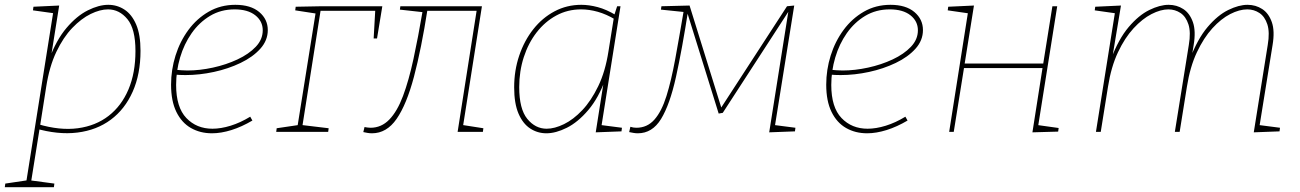

<svg xmlns="http://www.w3.org/2000/svg" viewBox="-62 -548 5405 798"><path d="M-42 230 -40 215 54 201 47 209 160 -502 168 -492 75 -505 77 -520 184 -525 147 -293 142 -301Q172 -382 214.5 -432Q257 -482 303 -505Q349 -528 388 -528Q425 -528 455.5 -508Q486 -488 504 -446Q522 -404 522 -337Q522 -240 489.5 -167Q457 -94 398.5 -50.5Q340 -7 259.5 3Q179 13 83 -15L103 -16L67 209L59 201L164 215L162 230ZM103 -15 96 -32Q187 -5 261.5 -15Q336 -25 389.5 -66.5Q443 -108 472 -176.5Q501 -245 501 -336Q501 -428 467.5 -468.5Q434 -509 387 -509Q354 -509 315 -490Q276 -471 238.5 -432Q201 -393 172 -332Q143 -271 130 -187Z M819 6Q770 6 731.5 -16Q693 -38 671 -83Q649 -128 649 -196Q649 -258 667.5 -317Q686 -376 721 -423.5Q756 -471 805.5 -499.5Q855 -528 916 -528Q980 -528 1015.5 -498Q1051 -468 1051 -423Q1051 -380 1020 -345.5Q989 -311 938 -286.5Q887 -262 827 -249Q767 -236 709 -236Q696 -236 685.5 -236.5Q675 -237 664 -238L668 -258Q679 -257 691.5 -256Q704 -255 717 -255Q768 -255 823 -267Q878 -279 925 -301Q972 -323 1001 -353.5Q1030 -384 1030 -422Q1030 -460 999 -484.5Q968 -509 913 -509Q856 -509 811 -482Q766 -455 734.5 -410Q703 -365 686.5 -309Q670 -253 670 -195Q670 -102 712.5 -57.5Q755 -13 821 -13Q856 -13 896.5 -25.5Q937 -38 978 -63L987 -47Q943 -21 900 -7.5Q857 6 819 6Z M1251 -502 1256 -491 1165 -505 1167 -520 1273 -522H1527L1505 -388H1491L1498 -512L1501 -503H1266L1272 -514L1194 -19L1187 -29L1304 -15L1302 0H1086L1088 -15L1183 -29L1175 -26Z M1448 1 1453 -20Q1459 -19 1465 -18Q1471 -17 1478 -17Q1523 -17 1556 -51Q1589 -85 1613 -149Q1637 -213 1656.5 -303Q1676 -393 1695 -505L1699 -497L1600 -508L1602 -522H1941L1862 -21L1857 -29L1947 -15L1945 0H1840L1920 -510L1924 -503H1704L1715 -510Q1689 -344 1658.5 -229Q1628 -114 1586.5 -54Q1545 6 1484 6Q1475 6 1466 4.5Q1457 3 1448 1Z M2209 6Q2172 6 2141.5 -14Q2111 -34 2093 -76Q2075 -118 2075 -185Q2075 -255 2096 -317Q2117 -379 2154.5 -426.5Q2192 -474 2243 -501Q2294 -528 2354 -528Q2386 -528 2422 -518.5Q2458 -509 2498 -485L2490 -482L2503 -522H2517L2437 -19L2430 -29L2523 -17L2521 -2L2414 2L2449 -220L2455 -221Q2426 -141 2383 -90.5Q2340 -40 2294 -17Q2248 6 2209 6ZM2210 -13Q2243 -13 2282 -32Q2321 -51 2358 -90Q2395 -129 2424.5 -190Q2454 -251 2467 -335L2490 -479L2495 -467Q2458 -489 2422.5 -499Q2387 -509 2353 -509Q2297 -509 2250 -483.5Q2203 -458 2168.5 -413.5Q2134 -369 2115 -310.5Q2096 -252 2096 -186Q2096 -95 2129.5 -54Q2163 -13 2210 -13Z M2553 1 2558 -21Q2570 -17 2583 -17Q2628 -17 2658 -51Q2688 -85 2708 -149Q2728 -213 2744.5 -303Q2761 -393 2780 -505L2782 -498L2685 -508L2687 -522L2804 -525L2938 -94H2931L3209 -522L3239 -525L3158 -20L3151 -29L3244 -17L3242 -2L3135 2L3216 -509H3221L2942 -79L2925 -76L2789 -513L2799 -510Q2773 -343 2747.5 -228Q2722 -113 2685.5 -53.5Q2649 6 2589 6Q2580 6 2571.5 4.5Q2563 3 2553 1Z M3542 6Q3493 6 3454.5 -16Q3416 -38 3394 -83Q3372 -128 3372 -196Q3372 -258 3390.5 -317Q3409 -376 3444 -423.5Q3479 -471 3528.5 -499.5Q3578 -528 3639 -528Q3703 -528 3738.5 -498Q3774 -468 3774 -423Q3774 -380 3743 -345.5Q3712 -311 3661 -286.5Q3610 -262 3550 -249Q3490 -236 3432 -236Q3419 -236 3408.5 -236.5Q3398 -237 3387 -238L3391 -258Q3402 -257 3414.5 -256Q3427 -255 3440 -255Q3491 -255 3546 -267Q3601 -279 3648 -301Q3695 -323 3724 -353.5Q3753 -384 3753 -422Q3753 -460 3722 -484.5Q3691 -509 3636 -509Q3579 -509 3534 -482Q3489 -455 3457.5 -410Q3426 -365 3409.5 -309Q3393 -253 3393 -195Q3393 -102 3435.5 -57.5Q3478 -13 3544 -13Q3579 -13 3619.5 -25.5Q3660 -38 3701 -63L3710 -47Q3666 -21 3623 -7.5Q3580 6 3542 6Z M3883 0 3962 -502 3967 -492 3877 -505 3879 -520 3986 -525 3946 -275 3939 -284H4283L4273 -278L4312 -522H4332L4252 -19L4245 -29L4338 -16L4336 -1L4229 2L4272 -272L4280 -265H3936L3946 -274L3902 0Z M5149 2 5207 -361Q5216 -414 5205.5 -446.5Q5195 -479 5172.5 -494Q5150 -509 5122 -509Q5089 -509 5051 -489.5Q5013 -470 4977 -430.5Q4941 -391 4912.5 -330.5Q4884 -270 4871 -187L4841 0H4821L4879 -361Q4888 -414 4877.5 -446.5Q4867 -479 4844.5 -494Q4822 -509 4794 -509Q4762 -509 4724 -489.5Q4686 -470 4649.5 -430.5Q4613 -391 4584.5 -330.5Q4556 -270 4543 -187L4513 0H4493L4573 -502L4579 -492L4488 -505L4490 -520L4597 -525L4560 -302L4555 -301Q4587 -386 4629 -435.5Q4671 -485 4715 -506.5Q4759 -528 4795 -528Q4829 -528 4856 -510.5Q4883 -493 4896 -456Q4909 -419 4899 -360L4889 -298L4883 -301Q4915 -386 4957 -435.5Q4999 -485 5043 -506.5Q5087 -528 5123 -528Q5157 -528 5184 -510.5Q5211 -493 5224 -456Q5237 -419 5227 -360L5172 -19L5165 -29L5258 -17L5256 -2Z"/></svg>

Font: Bitter Thin
Style: Italic
Weight: 100
Italic angle: -9°
Designer: Sol Matas, and Bitter project Authors
Foundry: Sol Matas
Version: Version 2.002